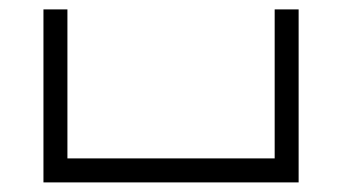

<svg xmlns="http://www.w3.org/2000/svg" viewBox="-20 -379 710 399"><path d="M550.8 -359.4Q567.4 -359.4 600.6 -359.4Q600.6 -239.3 600.6 0Q586.9 0 560.5 0Q557.6 0 550.8 0Q407.2 0 120.1 0Q103.5 0 70.3 0Q70.3 -119.1 70.3 -359.4Q86.9 -359.4 120.1 -359.4Q120.1 -255.9 120.1 -49.8Q263.7 -49.8 550.8 -49.8Q550.8 -127 550.8 -205.1Q550.8 -282.2 550.8 -359.4Z"/></svg>

Font: Tsing
Style: Bold
Weight: 400
Designer: iepn
Foundry: Jiangxue academy
Version: Version 1.0